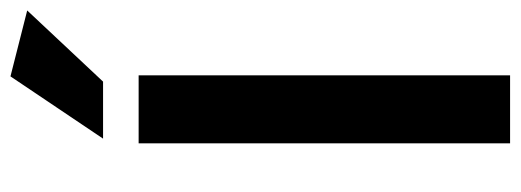

<svg xmlns="http://www.w3.org/2000/svg" viewBox="-334 -661 995 367"><g transform="rotate(-90 163.5 -477.5)"><path d="M73 0V-710H203V0ZM82 -778 201 -955 327 -923 191 -778Z"/></g></svg>

Font: Livvic SemiBold
Style: Regular
Weight: 600
Designer: Jacques Le Bailly, Baron von Fonthausen
Version: Version 1.001; ttfautohint (v1.8.2)